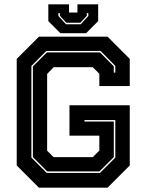

<svg xmlns="http://www.w3.org/2000/svg" viewBox="-20 -870 679 890"><path d="M160.5 0 57.5 -103V-597L160.5 -700H478.5L581.5 -597V-471H440.5V-528L410 -558.5H228.5L198.5 -527V-171.5L228.5 -141.5H410L440.5 -172V-241H302V-382H581.5V-103L478.5 0ZM196.5 -68.5H443.5L514.5 -139.5V-313.5H371.5V-306.5H507.5V-141.5L441 -75.5H199L132.5 -141.5V-562.5L197.5 -627H443.5L507.5 -562.5V-533.5H514.5V-564.5L446 -634H195L125.5 -564.5V-139.5ZM260 -716 204 -772V-850H300V-812H339V-850H435V-772L379 -716ZM286 -757.5H354L389.5 -796V-809H382.5V-797L352.5 -764.5H287.5L257.5 -797V-809H250.5V-796Z"/></svg>

Font: Tourney ExtraBold
Style: Regular
Weight: 800
Designer: Tyler Finck
Foundry: Etcetera Type Co
Version: Version 1.015